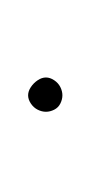

<svg xmlns="http://www.w3.org/2000/svg" viewBox="17 -1150 65 140"><g transform="rotate(-90 50.0 -1080.5)"><path d="M38 -1080Q38 -1077 39.5 -1074Q41 -1071 44 -1069.5Q47 -1068 50 -1068Q53 -1068 56 -1069.5Q59 -1071 61 -1074Q63 -1077 63 -1080Q63 -1083 61 -1086Q59 -1089 56 -1091Q53 -1093 50 -1093Q47 -1093 44 -1091Q41 -1089 39.5 -1086Q38 -1083 38 -1080Z"/></g></svg>

Font: Linefont Thin
Style: Regular
Weight: 100
Monospace: yes
Version: Version 3.002;gftools[0.9.33]